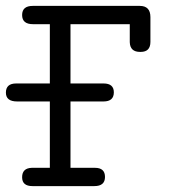

<svg xmlns="http://www.w3.org/2000/svg" viewBox="-28 -631 573 651"><path d="M-8 -317Q-8 -348 27 -348H141V-549H84Q47 -549 47 -580Q47 -611 83 -611H446Q482 -611 482 -573V-489Q482 -455 449 -455H447Q413 -455 412 -488V-549H211V-348H323Q358 -348 358 -318Q358 -287 323 -287H211V-62H294Q328 -62 328 -31Q328 0 292 0H82Q47 0 47 -30Q47 -61 80 -62H141V-287H30Q-8 -287 -8 -317Z"/></svg>

Font: CMU Typewriter Text
Style: Regular
Weight: 500
Monospace: yes
Version: Version 0.7.0